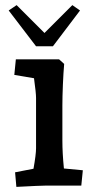

<svg xmlns="http://www.w3.org/2000/svg" viewBox="-20 -726 366 751"><path d="M39 -52 111 -66Q121 -122 121 -146V-343Q121 -362 113 -420L36 -433L42 -494H211L231 -476Q228 -442 226 -394.5Q224 -347 224 -313V-176Q224 -127 230 -67L304 -60L298 0H158Q139 0 44 5ZM293 -685 187 -545H121L14 -685L45 -706L154 -597L263 -706Z"/></svg>

Font: Andada Pro SemiBold
Style: Regular
Weight: 600
Designer: Carolina Giovagnoli
Foundry: Huerta Tipografica
Version: Version 3.005